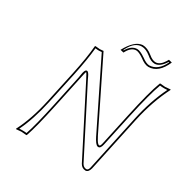

<svg xmlns="http://www.w3.org/2000/svg" viewBox="-179 -951 1094 1119"><g transform="rotate(30 368.5 -391.5)"><path d="M580.6 -741.2Q609.4 -741.2 632.8 -778.3Q637.2 -785.6 641.6 -793L664.1 -787.1Q626 -697.8 558.1 -696.8Q532.2 -697.3 499.5 -723.1Q467.8 -744.6 450.2 -745.1Q417 -745.1 393.6 -701.7Q392.1 -698.7 391.1 -696.8L368.2 -702.1Q413.6 -786.6 466.8 -791Q499.5 -790.5 533.2 -763.2Q558.6 -741.7 580.6 -741.2ZM195.8 -444.8Q221.2 -563.5 228 -645L230.5 -647.9Q231.9 -647.9 261.2 -645L285.6 -647L503.9 -203.1Q535.6 -139.2 546.9 -164.6Q549.3 -170.4 550.8 -178.2L597.7 -395Q635.7 -571.3 664.1 -645L666.5 -647.9Q668.5 -647.9 701.2 -645L736.8 -647.9L737.3 -645Q680.7 -533.7 650.4 -395L570.3 -21Q562.5 8.8 543 9.8Q517.6 8.8 504.9 -14.2L279.8 -455.1Q262.7 -488.3 260.3 -488.8Q257.3 -489.3 252.9 -466.3Q249 -447.8 247.1 -439L202.6 -230Q168 -67.4 144 0L141.6 2.9Q139.6 2.9 106.9 0L71.3 2.9L70.8 0Q120.1 -95.2 149.4 -230ZM580.6 -731Q553.2 -731.4 526.4 -755.4Q494.6 -780.8 466.8 -780.8Q420.4 -780.8 387.7 -719.7Q384.8 -714.4 382.3 -709L385.7 -708.5Q412.6 -754.4 450.2 -754.9Q471.2 -754.9 504.9 -731.4L505.4 -731H505.9Q537.1 -707.5 558.1 -707Q616.2 -708.5 650.4 -780.3L646.5 -781.2Q615.7 -731.9 580.6 -731ZM205.6 -442.9 159.2 -228Q131.3 -99.6 86.9 -9.3Q97.7 -10.3 106.9 -9.8Q124 -9.8 136.2 -8.3Q159.7 -76.7 192.9 -231.9L237.3 -440.9Q238.3 -446.3 240.2 -459Q245.6 -497.1 257.8 -498.5Q259.8 -498.5 262.2 -498.5Q271.5 -496.6 283.2 -471.2Q286.6 -463.9 288.6 -459.5L513.7 -18.6Q524.4 -0.5 543 0Q555.2 0 560.1 -21Q560.5 -22.5 560.5 -22.9L640.6 -397Q668.9 -528.8 721.2 -635.7Q710.4 -634.8 701.2 -634.8Q684.1 -634.8 671.9 -636.7Q644 -562 607.4 -393.1L560.5 -175.8Q553.7 -145 537.6 -146.5Q535.6 -146.5 534.2 -147Q518.6 -150.9 496.6 -195.3Q495.6 -197.3 495.1 -198.7L279.8 -636.2Q265.1 -634.8 261.2 -634.8Q250.5 -634.8 237.3 -636.7Q229.5 -555.7 205.6 -442.9Z"/></g></svg>

Font: Linux Biolinum Outline O
Style: Italic
Weight: 400
Italic angle: -12°
Designer: Philipp H. Poll
Foundry: Philipp H. Poll
Version: Version 0.6.2